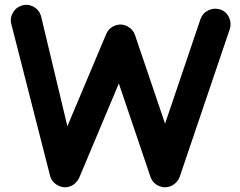

<svg xmlns="http://www.w3.org/2000/svg" viewBox="-20 -744 1010 807"><path d="M71.8 -720.7C54.7 -715.3 42 -705.1 33.7 -689.5C24.9 -673.3 22.9 -657.2 28.3 -640.1L190.9 -3.4C196.3 14.6 208 27.8 225.1 36.1C242.2 44.4 259.3 45.4 276.4 38.6C293.5 32.2 307.1 16.6 313 2.9L479.5 -393.1L612.3 -1C618.7 17.1 630.4 29.8 647.9 37.6C665 44.9 682.1 44.9 699.2 37.6C716.3 30.3 730 14.6 735.4 -1L945.8 -621.6C951.2 -638.2 950.2 -654.8 942.4 -671.4C934.6 -687.5 922.4 -698.7 905.8 -704.1C888.7 -709.5 872.1 -708.5 856 -700.7C839.8 -692.9 828.6 -680.7 822.8 -664.1L673.8 -224.1L547.4 -596.7C542 -612.8 531.2 -625 515.6 -633.3C499 -642.1 481.9 -643.1 463.9 -636.7C445.8 -629.9 433.6 -617.7 426.3 -600.6L263.2 -213.4L152.3 -677.2C147 -694.3 136.7 -707 121.1 -715.8C105 -724.1 88.9 -726.1 71.8 -720.7Z"/></svg>

Font: Mikhak
Style: Bold
Weight: 700
Designer: Amin Abedi
Version: Version 3.2